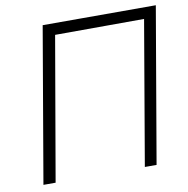

<svg xmlns="http://www.w3.org/2000/svg" viewBox="-79 -777 838 854"><g transform="rotate(-10 340.0 -350.0)"><path d="M618 -649 507 0H560L680 -700H169L49 0H104L216 -648Z"/></g></svg>

Font: Jost Light
Style: Italic
Weight: 300
Italic angle: -5°
Version: Version 3.710